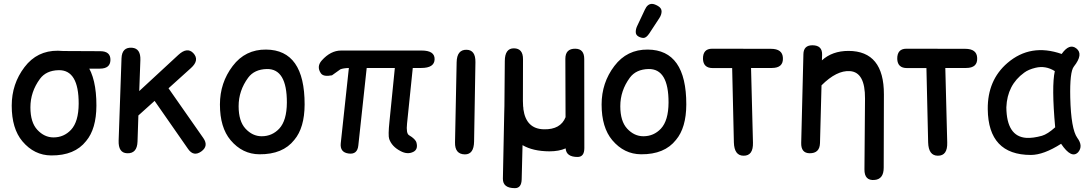

<svg xmlns="http://www.w3.org/2000/svg" viewBox="-20 -766 5584 983"><path d="M291.5 -504.9 493.2 -503.9Q546.4 -503.9 545.4 -458.5Q544.4 -414.6 491.2 -414.6L289.1 -414.1Q215.3 -414.1 216.8 -458Q217.8 -505.4 291.5 -504.9ZM280.3 -406.7Q216.3 -405.3 184.6 -362.3Q135.7 -295.9 135.7 -216.3Q135.7 -139.6 170.9 -101.6Q207 -62.5 253.9 -62.5Q307.1 -62.5 343.8 -101.6Q382.3 -143.1 382.8 -234.9Q383.3 -408.7 280.3 -406.7ZM276.4 -506.3Q474.1 -504.9 473.6 -225.1Q473.1 -106 420.9 -43.9Q362.3 30.8 242.2 29.8Q155.3 29.3 94.7 -42.5Q40 -107.4 40 -225.1Q40 -336.4 105.5 -422.4Q169.9 -507.3 276.4 -506.3Z M630.4 18.6Q585.4 16.6 587.4 -45.9L602.1 -466.8Q604 -525.9 656.7 -521.5Q700.7 -517.6 698.7 -458.5L692.9 -299.8L893.1 -484.9Q938 -526.4 969.2 -494.6Q1003.4 -458.5 957.5 -417.5L842.8 -314L1021 -59.1Q1049.3 -18.6 1010.7 9.3Q971.2 37.6 942.9 -3.4L771.5 -249.5L688.5 -174.8L684.1 -41.5Q682.1 21 630.4 18.6Z M1346.2 -412.6Q1282.2 -411.1 1250.5 -368.2Q1201.7 -301.8 1201.7 -222.2Q1201.7 -145.5 1236.8 -107.4Q1272.9 -68.4 1319.8 -68.4Q1373 -68.4 1409.7 -107.4Q1448.2 -148.9 1448.7 -240.7Q1449.2 -414.6 1346.2 -412.6ZM1342.3 -512.2Q1540 -510.7 1539.6 -231Q1539.1 -111.8 1486.8 -49.8Q1428.2 24.9 1308.1 23.9Q1221.2 23.4 1160.6 -48.3Q1106 -113.3 1106 -231Q1106 -342.3 1171.4 -428.2Q1235.8 -513.2 1342.3 -512.2Z M1622.6 -391.1Q1599.6 -425.3 1627.4 -456.5Q1672.9 -507.3 1726.6 -507.3H2138.7Q2206.1 -507.3 2205.1 -462.6Q2204.1 -418 2136.7 -418H2093.3L2064 -133.3Q2058.6 -83 2074.2 -73.7Q2107.4 -54.2 2112.3 -35.6Q2121.1 -1.5 2096.7 11.2Q2066.4 26.9 2030.3 7.3Q1986.3 -15.6 1972.7 -54.2Q1966.3 -71.8 1974.1 -145L2001.5 -418H1857.4L1814.5 -21Q1809.6 25.9 1765.1 20Q1719.7 14.2 1724.6 -32.7L1766.1 -418Q1737.3 -417 1722.7 -411.1L1679.7 -380.4Q1635.7 -371.6 1622.6 -391.1Z M2368.7 -511.2Q2415 -510.3 2414.1 -447.8L2407.2 -41.5Q2406.2 24.4 2360.4 24.4Q2308.1 23.9 2309.6 -37.6L2317.9 -447.3Q2319.3 -512.2 2368.7 -511.2Z M2937 37.6Q2878.9 37.6 2876 -6.3Q2841.3 8.8 2793 8.8Q2708.5 8.3 2655.3 -22.9L2650.9 151.9Q2649.9 197.3 2616.2 197.3Q2554.2 197.3 2554.7 148.9L2561.5 -184.6Q2561.5 -184.6 2562.5 -223.1L2564.5 -453.6Q2564.9 -519 2611.3 -518.6Q2658.2 -518.1 2657.7 -462.4L2657.2 -249Q2657.2 -234.9 2658.2 -222.2Q2659.7 -215.3 2659.7 -206.5Q2673.8 -106 2764.6 -104Q2850.1 -102.1 2875.5 -166L2874.5 -464.8Q2874.5 -517.6 2926.3 -516.6Q2971.2 -515.6 2971.2 -463.9L2971.7 -7.8Q2971.7 37.6 2937 37.6Z M3304.2 -594.7Q3288.6 -571.8 3274.9 -571.8Q3261.2 -571.8 3248 -579.6Q3234.9 -587.4 3234.9 -602.3Q3234.9 -617.2 3241.7 -631.8L3281.7 -716.8Q3294.9 -746.1 3317.9 -746.1Q3330.1 -746.1 3348.6 -735.4Q3367.2 -724.6 3367.2 -707.8Q3367.2 -690.9 3356 -673.8ZM3300.3 -412.6Q3236.3 -411.1 3204.6 -368.2Q3155.8 -301.8 3155.8 -222.2Q3155.8 -145.5 3190.9 -107.4Q3227.1 -68.4 3273.9 -68.4Q3327.1 -68.4 3363.8 -107.4Q3402.3 -148.9 3402.8 -240.7Q3403.3 -414.6 3300.3 -412.6ZM3296.4 -512.2Q3494.1 -510.7 3493.7 -231Q3493.2 -111.8 3440.9 -49.8Q3382.3 24.9 3262.2 23.9Q3175.3 23.4 3114.7 -48.3Q3060.1 -113.3 3060.1 -231Q3060.1 -342.3 3125.5 -428.2Q3189.9 -513.2 3296.4 -512.2Z M3579.1 -463.9Q3578.1 -516.6 3626 -516.6L3926.8 -516.1Q3986.3 -516.1 3988.3 -469.7Q3991.2 -418 3931.6 -418Q3878.4 -418 3825.2 -418L3835 -36.1Q3836.9 31.7 3787.1 31.2Q3739.3 31.2 3737.3 -36.6L3728.5 -417.5H3628.9Q3581.1 -417.5 3579.1 -463.9Z M4139.2 -534.2Q4190.4 -534.2 4189 -485.8Q4188.5 -471.7 4188 -457Q4241.2 -505.4 4324.2 -505.4Q4505.9 -504.9 4505.4 -282.7L4504.4 92.3Q4504.4 151.4 4457.5 155.3Q4405.3 160.2 4405.8 101.1L4408.7 -261.2Q4409.7 -396.5 4331.5 -401.9Q4263.7 -406.7 4186 -329.1L4178.2 -33.7Q4176.8 19.5 4124.5 18.6Q4080.6 17.6 4082 -34.7L4093.3 -488.8Q4094.2 -534.2 4139.2 -534.2Z M4573.7 -463.9Q4572.8 -516.6 4620.6 -516.6L4921.4 -516.1Q4981 -516.1 4982.9 -469.7Q4985.8 -418 4926.3 -418Q4873 -418 4819.8 -418L4829.6 -36.1Q4831.5 31.7 4781.7 31.2Q4733.9 31.2 4731.9 -36.6L4723.1 -417.5H4623.5Q4575.7 -417.5 4573.7 -463.9Z M5257.8 27.3Q5039.6 27.3 5037.1 -207Q5035.6 -355.5 5137.7 -443.4Q5256.3 -545.4 5415.5 -489.7Q5455.1 -545.9 5490.7 -518.1Q5528.3 -488.8 5478 -425.3Q5456.5 -398.4 5459.5 -266.1Q5463.4 -105 5495.6 -60.1Q5526.4 -19 5500.5 12.7Q5466.3 49.8 5412.6 -29.8Q5322.8 27.3 5257.8 27.3ZM5314.5 -70.8Q5343.3 -79.1 5382.3 -114.3Q5363.3 -324.2 5380.4 -401.9Q5333 -431.6 5281.2 -418.9Q5245.1 -410.2 5223.6 -394Q5136.7 -331.1 5132.3 -216.3Q5133.8 -66.9 5234.9 -60.1Q5268.1 -58.1 5314.5 -70.8Z"/></svg>

Font: Comic Relief LRS
Style: Regular
Weight: 400
Designer: Jeff Davis
Foundry: Loudifier
Version: Version 1.0